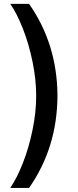

<svg xmlns="http://www.w3.org/2000/svg" viewBox="-20 -757 397 977"><path d="M127.9 199.2H32.2Q66.4 149.4 96.7 72Q127 -5.4 145.5 -95.5Q164.1 -185.5 164.1 -269.5Q164.1 -353 145.5 -443.1Q127 -533.2 96.7 -610.6Q66.4 -688 32.2 -737.3H127.9Q271 -533.2 272.5 -269.5Q271 -4.9 127.9 199.2Z"/></svg>

Font: Pretendard Medium
Style: Regular
Weight: 500
Designer: Base glyphs from Inter by Rasmus Andersson; Hangeul glyphs from Noto Sans CJK(Source Han Sans) by Jang Soo-young and Kan
Foundry: Kil Hyung-jin
Version: Version 1.309